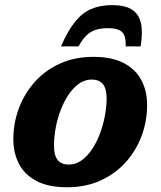

<svg xmlns="http://www.w3.org/2000/svg" viewBox="-20 -738 644 770"><path d="M354.5 -510Q429.5 -510 477 -484.8Q524.5 -459.5 547.2 -416Q570 -372.5 570 -317.5Q570 -252.5 548 -193.2Q526 -134 484.2 -87.5Q442.5 -41 383 -14Q323.5 13 249 13Q174.5 13 126.8 -12Q79 -37 56.2 -80.8Q33.5 -124.5 33.5 -179.5Q33.5 -244.5 55.8 -303.8Q78 -363 119.5 -409.5Q161 -456 220.5 -483Q280 -510 354.5 -510ZM256.5 -78Q283 -78 306.2 -94.2Q329.5 -110.5 348 -137.8Q366.5 -165 379.8 -199.5Q393 -234 400.2 -271Q407.5 -308 407.5 -343Q407.5 -383 392.5 -401Q377.5 -419 347.5 -419Q320.5 -419 297.2 -402.8Q274 -386.5 255.5 -359.2Q237 -332 223.8 -297.5Q210.5 -263 203.5 -226Q196.5 -189 196.5 -154Q196.5 -114 211.5 -96Q226.5 -78 256.5 -78ZM412 -625Q383.5 -625 362.8 -618Q342 -611 326 -595.2Q310 -579.5 295 -552H224.5Q252 -615 281.2 -651Q310.5 -687 346.5 -702.2Q382.5 -717.5 430 -717.5Q480.5 -717.5 508.5 -700Q536.5 -682.5 545 -646Q553.5 -609.5 544 -552H484Q486 -593 470.2 -609Q454.5 -625 412 -625Z"/></svg>

Font: Newsreader 9pt
Style: Bold Italic
Weight: 700
Italic angle: -17°
Designer: Hugues Gentile
Foundry: Production Type
Version: Version 1.003